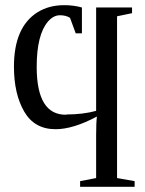

<svg xmlns="http://www.w3.org/2000/svg" viewBox="-20 -724 560 743"><path d="M237 -280 236 -281Q301 -281 352 -295V-695H491V-673L433 -661V-35L501 -23V-1H290V-23L352 -35V-200Q352 -250 355 -273Q263 -224 195 -224Q113 -224 73.5 -292.5Q34 -361 34 -466Q34 -620 126 -677Q170 -704 228 -704Q266 -704 297 -695V-595H273L251 -655Q235 -665 212 -665Q187 -665 166 -641Q122 -590 122 -465Q122 -372 150.5 -325.5Q179 -279 237 -280Z"/></svg>

Font: Libra Serif Modern
Style: Regular
Weight: 400
Designer: Stefan Peev, Context Ltd
Foundry: Stefan Peev, Context Ltd
Version: Version 1.000